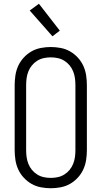

<svg xmlns="http://www.w3.org/2000/svg" viewBox="-20 -993 540 1021"><path d="M250 8Q224 8 197.5 3Q171 -2 148 -15Q125 -28 106.5 -48Q88 -68 77 -92Q66 -116 62 -142.5Q58 -169 58 -195V-540Q58 -566 62 -592.5Q66 -619 77 -643Q88 -667 106.5 -687Q125 -707 148 -720Q171 -733 197.5 -738Q224 -743 250 -743Q276 -743 302.5 -738Q329 -733 352 -720Q375 -707 393.5 -687Q412 -667 423 -643Q434 -619 438 -592.5Q442 -566 442 -540V-195Q442 -169 438 -142.5Q434 -116 423 -92Q412 -68 393.5 -48Q375 -28 352 -15Q329 -2 302.5 3Q276 8 250 8ZM250 -47Q269 -47 287.5 -51Q306 -55 322 -65Q338 -75 350 -89.5Q362 -104 369 -121.5Q376 -139 378.5 -157.5Q381 -176 381 -195V-540Q381 -559 378.5 -577.5Q376 -596 369 -613.5Q362 -631 350 -645.5Q338 -660 322 -670Q306 -680 287.5 -684Q269 -688 250 -688Q231 -688 212.5 -684Q194 -680 178 -670Q162 -660 150 -645.5Q138 -631 131 -613.5Q124 -596 121.5 -577.5Q119 -559 119 -540V-195Q119 -176 121.5 -157.5Q124 -139 131 -121.5Q138 -104 150 -89.5Q162 -75 178 -65Q194 -55 212.5 -51Q231 -47 250 -47ZM259 -800 138 -937 187 -973 298 -830Z"/></svg>

Font: Iosevka Light
Style: Regular
Weight: 300
Monospace: yes
Designer: Belleve Invis
Foundry: Belleve Invis
Version: Version 32.5.0; ttfautohint (v1.8.4)